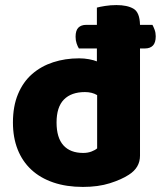

<svg xmlns="http://www.w3.org/2000/svg" viewBox="-20 -721 634 757"><path d="M291 -530Q286 -538 282 -550Q278 -562 278 -576Q278 -601 289 -612Q300 -623 320 -623H362V-691Q372 -694 394 -697.5Q416 -701 439 -701Q482 -701 506.5 -686.5Q531 -672 532 -623H581Q585 -616 589.5 -604Q594 -592 594 -578Q594 -553 583 -541.5Q572 -530 552 -530H532V-107Q532 -60 488 -32Q459 -13 413 1.5Q367 16 307 16Q242 16 190.5 -1.5Q139 -19 103.5 -52Q68 -85 49.5 -132Q31 -179 31 -238Q31 -302 51 -350Q71 -398 106.5 -429Q142 -460 189.5 -475.5Q237 -491 292 -491Q312 -491 331 -487.5Q350 -484 362 -479V-530ZM315 -358Q261 -358 232 -328.5Q203 -299 203 -238Q203 -178 230 -148Q257 -118 308 -118Q326 -118 340.5 -123.5Q355 -129 363 -136V-346Q343 -358 315 -358Z"/></svg>

Font: Baloo Paaji
Style: Regular
Weight: 400
Designer: Shuchita Grover and Ek Type
Foundry: Ek Type
Version: Version 1.443;PS 1.000;hotconv 16.6.51;makeotf.lib2.5.65220;